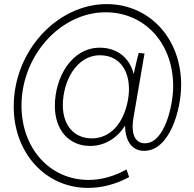

<svg xmlns="http://www.w3.org/2000/svg" viewBox="-20 -730 950 938"><path d="M410 188C476 188 545 171 611 135L598 98C537 132 473 149 413 149C221 149 85 -8 85 -214C85 -459 276 -670 496 -670C685 -670 826 -521 826 -309C826 -214 784 -30 688 -30C627 -30 622 -100 632 -154L686 -469L658 -471C651 -450 641 -402 633 -368C614 -447 553 -497 467 -497C332 -497 248 -355 248 -212C248 -96 316 -17 420 -17C491 -17 551 -54 591 -116C591 -55 616 7 684 7C809 7 865 -194 865 -315C865 -545 708 -710 501 -710C264 -710 47 -486 47 -209C47 18 203 188 410 188ZM429 -54C341 -54 287 -119 287 -216C287 -334 354 -460 468 -460C583 -460 626 -354 605 -241C583 -121 514 -54 429 -54Z"/></svg>

Font: Fixel Text 20240404 ExtraLight
Style: Italic
Weight: 200
Width: 4
Italic angle: -10°
Designer: AlfaBravo + MacPaw
Foundry: Kyrylo Tkachov, Marchela Mozhyna, Serhii Makarenko, Maria Weinstein, Zakhar Kryvoshyya
Version: Version 1.211;Glyphs 3.2 (3225)